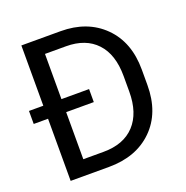

<svg xmlns="http://www.w3.org/2000/svg" viewBox="-127 -829 919 947"><g transform="rotate(-20 332.5 -355.5)"><path d="M85 -710.9H290.5Q430.7 -710.9 516.6 -625.7Q602.5 -540.5 602.5 -395.5V-314.9Q602.5 -169.4 516.1 -84.7Q429.7 0 286.1 0H85ZM290.5 -631.8H180.2V-79.1H286.1Q392.6 -79.1 450 -140.9Q507.3 -202.6 507.3 -314.9V-396.5Q507.3 -510.3 450.4 -571Q393.6 -631.8 290.5 -631.8ZM325.2 -394.5V-326.2H9.8V-394.5Z"/></g></svg>

Font: Bert Sans Medium
Style: Regular
Weight: 500
Designer: Christian Robertson, Adam Twardoch, & Cristiano Sobral
Foundry: Google
Version: Version 12.135;January 10, 2020;FontCreator 12.0.0.2547 64-b